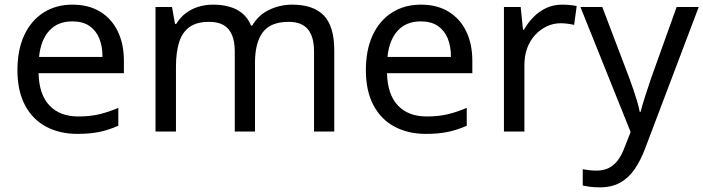

<svg xmlns="http://www.w3.org/2000/svg" viewBox="-20 -566 3026 826"><path d="M292 -546Q361 -546 410.5 -516Q460 -486 486.5 -431.5Q513 -377 513 -304V-251H146Q148 -160 192.5 -112.5Q237 -65 317 -65Q368 -65 407.5 -74.5Q447 -84 489 -102V-25Q448 -7 408 1.5Q368 10 313 10Q237 10 178.5 -21Q120 -52 87.5 -113.5Q55 -175 55 -264Q55 -352 84.5 -415Q114 -478 167.5 -512Q221 -546 292 -546ZM291 -474Q228 -474 191.5 -433.5Q155 -393 148 -321H421Q421 -367 407 -401Q393 -435 364.5 -454.5Q336 -474 291 -474Z M1237 -546Q1328 -546 1373 -499.5Q1418 -453 1418 -349V0H1331V-345Q1331 -408 1304.5 -440Q1278 -472 1222 -472Q1144 -472 1110.5 -427Q1077 -382 1077 -296V0H990V-345Q990 -387 978 -415.5Q966 -444 942 -458Q918 -472 880 -472Q826 -472 795 -449.5Q764 -427 750.5 -384Q737 -341 737 -278V0H649V-536H720L733 -463H738Q755 -491 779.5 -509.5Q804 -528 834 -537Q864 -546 896 -546Q958 -546 999.5 -524Q1041 -502 1060 -456H1065Q1092 -502 1138.5 -524Q1185 -546 1237 -546Z M1791 -546Q1860 -546 1909.5 -516Q1959 -486 1985.5 -431.5Q2012 -377 2012 -304V-251H1645Q1647 -160 1691.5 -112.5Q1736 -65 1816 -65Q1867 -65 1906.5 -74.5Q1946 -84 1988 -102V-25Q1947 -7 1907 1.5Q1867 10 1812 10Q1736 10 1677.5 -21Q1619 -52 1586.5 -113.5Q1554 -175 1554 -264Q1554 -352 1583.5 -415Q1613 -478 1666.5 -512Q1720 -546 1791 -546ZM1790 -474Q1727 -474 1690.5 -433.5Q1654 -393 1647 -321H1920Q1920 -367 1906 -401Q1892 -435 1863.5 -454.5Q1835 -474 1790 -474Z M2398 -546Q2413 -546 2430.5 -544.5Q2448 -543 2461 -540L2450 -459Q2437 -462 2421.5 -464Q2406 -466 2392 -466Q2361 -466 2333 -453Q2305 -440 2283 -416.5Q2261 -393 2248.5 -360Q2236 -327 2236 -286V0H2148V-536H2220L2230 -438H2234Q2251 -468 2275 -492.5Q2299 -517 2330 -531.5Q2361 -546 2398 -546Z M2477 -536H2571L2687 -231Q2697 -204 2705.5 -179Q2714 -154 2721 -130.5Q2728 -107 2732 -85H2736Q2742 -110 2755 -150.5Q2768 -191 2782 -232L2891 -536H2986L2755 74Q2736 124 2710.5 161.5Q2685 199 2648.5 219.5Q2612 240 2560 240Q2536 240 2518 237.5Q2500 235 2487 232V162Q2498 164 2513.5 166Q2529 168 2546 168Q2577 168 2599.5 156.5Q2622 145 2638 123.5Q2654 102 2665 73L2693 2Z"/></svg>

Font: usinhala15
Style: Book
Weight: 400
Designer: Jelle Bosma - Monotype Design Team
Foundry: Monotype Imaging Inc.
Version: Version 2.003